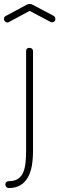

<svg xmlns="http://www.w3.org/2000/svg" viewBox="-63 -714 300 971"><path d="M86 -472Q94 -472 99 -467.5Q104 -463 104 -455V48Q104 90 98 124.5Q92 159 77.5 184Q63 209 39.5 223Q16 237 -18 237Q-26 237 -31 231.5Q-36 226 -36 219Q-36 211 -31 206.5Q-26 202 -18 202Q11 202 28 190.5Q45 179 54 158.5Q63 138 66 109.5Q69 81 69 48V-455Q69 -472 86 -472ZM-17 -603Q-19 -602 -21 -601Q-23 -600 -25 -600Q-32 -600 -37.5 -605.5Q-43 -611 -43 -619Q-43 -628 -34 -633L70 -689Q78 -694 87 -694Q96 -694 104 -689L208 -634Q217 -629 217 -617Q217 -610 212 -605.5Q207 -601 200 -601Q198 -601 195.5 -602Q193 -603 191 -604L87 -659Z"/></svg>

Font: AkaAcidDosis
Style: ExtraLight
Weight: 250
Designer: Edgar Tolentino, Pablo Impallari, Igino Marini, Aka-Acid
Foundry: Edgar Tolentino, Pablo Impallari, Igino Marini, Aka-Acid
Version: Version 1.007